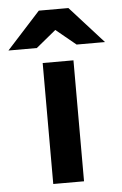

<svg xmlns="http://www.w3.org/2000/svg" viewBox="-116 -770 514 808"><g transform="rotate(-5 141.0 -366.0)"><path d="M141 -645 57 -576H-63L79 -732H204L345 -576H225ZM76 -511H206V0H76Z"/></g></svg>

Font: OVRPSS Recut ExtraBold
Style: Regular
Weight: 800
Designer: Giant Group
Foundry: Giant Group
Version: Version 1.001;hotconv 1.0.109;makeotfexe 2.5.65596